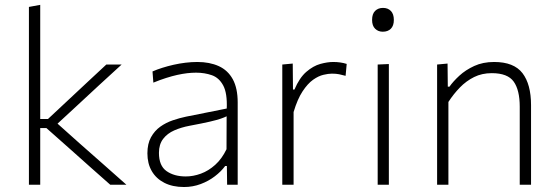

<svg xmlns="http://www.w3.org/2000/svg" viewBox="-20 -760 2290 790"><path d="M433.5 0Q393.5 -35.5 353 -71.2Q312.5 -107 272.5 -143L171 -233H137.5V-270.5H177.5L261.5 -349Q300.5 -385.5 339.8 -422.2Q379 -459 417.5 -494.5H480.5Q433.5 -452 387.2 -409Q341 -366 295 -323.5L203.5 -239L202.5 -264L306.5 -171Q355 -128.5 403.5 -85.5Q452 -42.5 500 0ZM99 0Q99 -56 99 -107.8Q99 -159.5 99 -220.5V-494Q99 -557.5 99 -616.8Q99 -676 99 -731.5L145.5 -740Q145.5 -679.5 145.5 -619Q145.5 -558.5 145.5 -494V-216.5Q145.5 -157.5 145.5 -106.5Q145.5 -55.5 145.5 0Z M737 9.5Q690 9.5 656.2 -7.8Q622.5 -25 604.5 -56Q586.5 -87 586.5 -129Q586.5 -168.5 601.2 -195.2Q616 -222 639.5 -238.8Q663 -255.5 691 -265Q719 -274.5 745.5 -280L913 -313.5Q915.5 -376.5 898.5 -408.2Q881.5 -440 851.8 -450.5Q822 -461 786.5 -461Q769.5 -461 750.2 -458.8Q731 -456.5 709.5 -451.8Q688 -447 663.5 -439.2Q639 -431.5 611 -420L607.5 -466Q625.5 -474 647.8 -481Q670 -488 694.2 -493.5Q718.5 -499 743.5 -502Q768.5 -505 792 -505Q842.5 -505 880 -488Q917.5 -471 937.8 -434Q958 -397 958 -338.5Q958 -315.5 958 -280Q958 -244.5 958 -211V-140Q958 -108.5 958 -74.5Q958 -40.5 958 0H914.5L913.5 -77H906.5Q890 -54.5 864.2 -34.8Q838.5 -15 806 -2.8Q773.5 9.5 737 9.5ZM744.5 -34Q775 -34 806.5 -45.5Q838 -57 865.5 -81.8Q893 -106.5 912 -146L912.5 -281.5Q903.5 -277 888.5 -271.8Q873.5 -266.5 843.5 -259.5Q813.5 -252.5 760 -242.5Q725.5 -236 697 -223.5Q668.5 -211 651.2 -188.5Q634 -166 634 -131Q634 -78 665.2 -56Q696.5 -34 744.5 -34Z M1141.5 0Q1141.5 -56 1141.5 -107.8Q1141.5 -159.5 1141.5 -220.5V-270.5Q1141.5 -324.5 1141.5 -381.5Q1141.5 -438.5 1141.5 -494.5L1184.5 -498.5L1185.5 -391.5H1191.5Q1212 -440 1240.5 -464.5Q1269 -489 1298.2 -497Q1327.5 -505 1351 -505Q1366.5 -505 1380.2 -503Q1394 -501 1406.5 -497L1402 -448Q1387.5 -452 1375.2 -454.5Q1363 -457 1345.5 -457Q1331 -457 1310.8 -452.2Q1290.5 -447.5 1268.2 -431.8Q1246 -416 1225 -384.2Q1204 -352.5 1188 -299V-219Q1188 -159.5 1188 -107.8Q1188 -56 1188 0Z M1534 0Q1534 -56 1534 -107.8Q1534 -159.5 1534 -220.5V-270.5Q1534 -312 1534 -349Q1534 -386 1534 -421.8Q1534 -457.5 1534 -494.5L1580 -496.5Q1580 -459.5 1580 -423.5Q1580 -387.5 1580 -350Q1580 -312.5 1580 -270.5V-220.5Q1580 -159.5 1580 -107.8Q1580 -56 1580 0ZM1555 -629.5Q1536 -629.5 1523.5 -641.8Q1511 -654 1511 -678Q1511 -703 1523.5 -715.2Q1536 -727.5 1556 -727.5Q1576 -727.5 1588.2 -715Q1600.5 -702.5 1600.5 -678Q1600.5 -654 1588.2 -641.8Q1576 -629.5 1555 -629.5Z M1778.5 0Q1778.5 -56 1778.5 -107.8Q1778.5 -159.5 1778.5 -220.5V-270.5Q1778.5 -324.5 1778.5 -381.5Q1778.5 -438.5 1778.5 -494.5L1821.5 -498.5L1822.5 -403.5H1829.5Q1844.5 -425 1870 -448.5Q1895.5 -472 1931.2 -488.5Q1967 -505 2013 -505Q2094.5 -505 2129.8 -459Q2165 -413 2165 -327.5Q2165 -295 2165 -272Q2165 -249 2165 -220.5Q2165 -162.5 2165 -109.2Q2165 -56 2165 0H2118.5Q2118.5 -56 2118.5 -109Q2118.5 -162 2118.5 -219V-321Q2118.5 -389 2093.8 -424Q2069 -459 2003.5 -459Q1963 -459 1930.8 -443Q1898.5 -427 1872.2 -400Q1846 -373 1825 -340.5V-219Q1825 -159.5 1825 -107.8Q1825 -56 1825 0Z"/></svg>

Font: Commissioner Thin ExtraLight
Style: Regular
Weight: 250
Version: Version 1.000